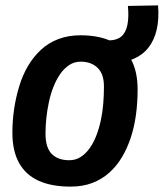

<svg xmlns="http://www.w3.org/2000/svg" viewBox="-20 -683 608 713"><path d="M242 10Q171 10 123 -12Q75 -34 50.5 -78.5Q26 -123 26 -190Q26 -235 32.5 -278.5Q39 -322 51.5 -363Q64 -404 84 -438Q104 -472 132 -498Q160 -524 197 -538Q234 -552 279 -552Q346 -552 393.5 -530Q441 -508 466 -463.5Q491 -419 491 -350Q491 -302 485 -257.5Q479 -213 466 -173Q453 -133 433 -99.5Q413 -66 385.5 -41.5Q358 -17 322.5 -3.5Q287 10 242 10ZM237 -88Q261 -88 279.5 -100Q298 -112 312.5 -132Q327 -152 337.5 -179Q348 -206 354.5 -236.5Q361 -267 363.5 -299Q366 -331 366 -362Q366 -409 342 -431.5Q318 -454 280 -454Q256 -454 237 -441.5Q218 -429 203.5 -408Q189 -387 178.5 -360.5Q168 -334 161.5 -303.5Q155 -273 152 -243.5Q149 -214 149 -187Q149 -135 172 -111.5Q195 -88 237 -88ZM370 -450 365 -533H383Q413 -533 430 -547Q447 -561 453 -590Q459 -619 455 -661L567 -663Q571 -613 562 -573.5Q553 -534 531.5 -506.5Q510 -479 476.5 -464.5Q443 -450 397 -450Z"/></svg>

Font: Georama ExtraCondensed Thin SemiBold
Style: Italic
Weight: 600
Italic angle: -9°
Version: Version 1.001